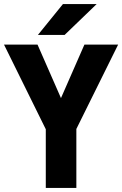

<svg xmlns="http://www.w3.org/2000/svg" viewBox="-32 -921 605 951"><path d="M446.8 -900.9 288.1 -748H155.8L279.8 -900.9ZM346.2 9.8H194.8V-280.8L-12.2 -700.2H153.8L270 -435.1L386.2 -700.2H553.2L346.2 -282.2Z"/></svg>

Font: D-DIN-PRO Heavy
Style: Bold
Weight: 900
Designer: Charles Nix
Foundry: CyberFei
Version: Version 1.000;hotconv 1.0.109;makeotfexe 2.5.65596